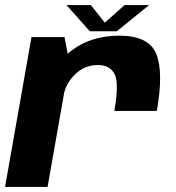

<svg xmlns="http://www.w3.org/2000/svg" viewBox="-31 -739 696 759"><path d="M421 -300.5H589Q616 -453.5 586.8 -525.8Q557.5 -598 440 -598Q331 -598 254 -540.8Q177 -483.5 162 -399.5L220 -361Q228.5 -408.5 266 -445.2Q303.5 -482 356.5 -482Q402.5 -482 421.5 -447.2Q440.5 -412.5 421 -300.5ZM-11 0H157L243.5 -490L224 -592.5H93.5ZM324 -615.5H431L558.5 -719H461.5L383.5 -649.5L328 -719H232Z"/></svg>

Font: Anybody UltraCondensed Thin
Style: Bold Italic
Weight: 700
Italic angle: -10°
Version: Version 1.111